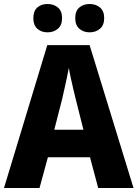

<svg xmlns="http://www.w3.org/2000/svg" viewBox="-20 -942 689 962"><path d="M472 0 431 -154H220L178 0H0L217 -716H429L649 0ZM360 -443Q355 -463 348 -492.5Q341 -522 334.5 -552Q328 -582 325 -602Q321 -581 315 -552.5Q309 -524 302.5 -495Q296 -466 291 -444L252 -292H398ZM147 -851Q147 -887 167 -904.5Q187 -922 218 -922Q249 -922 270 -904.5Q291 -887 291 -851Q291 -816 270 -798Q249 -780 218 -780Q187 -780 167 -798Q147 -816 147 -851ZM357 -851Q357 -887 377.5 -904.5Q398 -922 429 -922Q460 -922 481 -904.5Q502 -887 502 -851Q502 -816 481 -798Q460 -780 429 -780Q398 -780 377.5 -798Q357 -816 357 -851Z"/></svg>

Font: Noto Sans Khmer UI SemiCondensed ExtraBold
Style: Regular
Weight: 800
Width: 4
Designer: Danh Hong and the Monotype Design Team
Foundry: Monotype Imaging Inc.
Version: Version 2.002; ttfautohint (v1.8.4.7-5d5b)